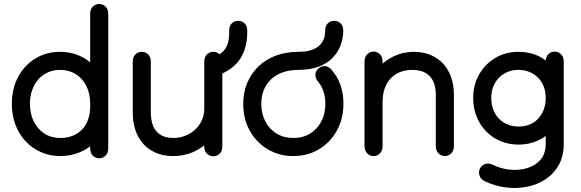

<svg xmlns="http://www.w3.org/2000/svg" viewBox="-20 -766 2893 956"><path d="M519 -696Q519 -721 505.5 -733.5Q492 -746 474 -746Q456 -746 442.5 -733.5Q429 -721 429 -696Q429 -674 429 -655.5Q429 -637 429 -619.5Q429 -602 429 -584Q429 -545 429 -515Q429 -485 429 -457.5Q429 -430 429 -399Q429 -368 429 -329Q429 -290 429 -237Q429 -200 418.5 -170.5Q408 -141 388 -120.5Q368 -100 340.5 -89.5Q313 -79 280 -79Q235 -79 201 -101Q167 -123 148 -161.5Q129 -200 129 -249Q129 -286 140 -317Q151 -348 170.5 -370.5Q190 -393 218 -405.5Q246 -418 279 -418Q323 -418 357 -397Q391 -376 410 -338Q429 -300 429 -251Q429 -236 429 -211.5Q429 -187 429 -163.5Q429 -140 429 -129Q429 -107 429 -82.5Q429 -58 429 -29Q429 -3 442.5 9.5Q456 22 474 22Q492 22 505.5 9Q519 -4 519 -29Q519 -56 519 -79Q519 -102 519 -129Q519 -155 519 -186Q519 -217 519 -251Q519 -308 500.5 -355Q482 -402 449.5 -436.5Q417 -471 373.5 -489.5Q330 -508 279 -508Q211 -508 156.5 -475Q102 -442 70.5 -383.5Q39 -325 39 -249Q39 -192 57 -144.5Q75 -97 108 -62Q141 -27 185 -8Q229 11 280 11Q331 11 374.5 -6.5Q418 -24 450.5 -56.5Q483 -89 501 -134.5Q519 -180 519 -237Q519 -294 519 -334.5Q519 -375 519 -410.5Q519 -446 519 -486.5Q519 -527 519 -584Q519 -609 519 -626Q519 -643 519 -659Q519 -675 519 -696Z M1053 -484Q1030 -473 1024.5 -455Q1019 -437 1026.5 -421Q1034 -405 1051.5 -398Q1069 -391 1091 -402Q1134 -423 1160.5 -453Q1187 -483 1199.5 -523.5Q1212 -564 1211 -613Q1211 -638 1197 -650.5Q1183 -663 1165 -662.5Q1147 -662 1134 -649.5Q1121 -637 1121 -611Q1122 -581 1116 -556.5Q1110 -532 1095 -514.5Q1080 -497 1053 -484ZM731 -458Q731 -483 717.5 -495.5Q704 -508 686 -508Q668 -508 654.5 -495.5Q641 -483 641 -458Q641 -424 641 -379.5Q641 -335 641 -290Q641 -245 641 -207Q641 -138 666.5 -89Q692 -40 737.5 -14.5Q783 11 842 11Q895 11 939.5 -8Q984 -27 1017 -59.5Q1050 -92 1068.5 -134.5Q1087 -177 1087 -224Q1087 -242 1087 -270.5Q1087 -299 1087 -332Q1087 -365 1087 -398Q1087 -431 1087 -458Q1087 -478 1078 -490Q1069 -502 1055.5 -506Q1042 -510 1028.5 -506Q1015 -502 1006 -490Q997 -478 997 -458Q997 -432 997 -394Q997 -356 997 -313Q997 -270 997 -228.5Q997 -187 997 -153Q997 -129 997 -101Q997 -73 997 -38Q997 -13 1010.5 -0.5Q1024 12 1042 12Q1060 12 1073.5 -0.5Q1087 -13 1087 -38Q1087 -60 1087 -76.5Q1087 -93 1087 -111Q1087 -129 1087 -153Q1087 -176 1087 -216Q1087 -256 1087 -302Q1087 -348 1087 -389.5Q1087 -431 1087 -458Q1087 -478 1078 -490Q1069 -502 1055.5 -506Q1042 -510 1028.5 -506Q1015 -502 1006 -490Q997 -478 997 -458Q997 -432 997 -397Q997 -362 997 -327Q997 -292 997 -264Q997 -236 997 -224Q997 -194 985.5 -168Q974 -142 953 -122Q932 -102 903.5 -90.5Q875 -79 842 -79Q806 -79 781 -93.5Q756 -108 743.5 -136.5Q731 -165 731 -207Q731 -253 731 -297Q731 -341 731 -382Q731 -423 731 -458Z M1689 -613Q1689 -638 1675 -650.5Q1661 -663 1643 -662.5Q1625 -662 1612 -649.5Q1599 -637 1599 -611Q1599 -589 1591.5 -570Q1584 -551 1567.5 -537Q1551 -523 1526 -515.5Q1501 -508 1466 -508Q1403 -508 1352 -488.5Q1301 -469 1265 -433.5Q1229 -398 1210 -351Q1191 -304 1191 -249Q1191 -174 1223.5 -115.5Q1256 -57 1312.5 -23Q1369 11 1440 11Q1512 11 1568.5 -23Q1625 -57 1657.5 -116Q1690 -175 1690 -249Q1690 -300 1676 -340.5Q1662 -381 1634 -415Q1618 -435 1599.5 -436.5Q1581 -438 1567 -426.5Q1553 -415 1550.5 -397Q1548 -379 1564 -359Q1577 -344 1584.5 -327Q1592 -310 1596 -291Q1600 -272 1600 -249Q1600 -200 1580 -161.5Q1560 -123 1524 -101Q1488 -79 1440 -79Q1393 -79 1357 -101Q1321 -123 1301 -161.5Q1281 -200 1281 -249Q1281 -287 1293.5 -318Q1306 -349 1330 -371.5Q1354 -394 1388.5 -406Q1423 -418 1466 -418Q1524 -418 1566.5 -434Q1609 -450 1636 -478Q1663 -506 1676 -541Q1689 -576 1689 -613Z M2150 -40Q2150 -15 2163.5 -2Q2177 11 2195 11Q2213 11 2226.5 -2Q2240 -15 2240 -40Q2240 -65 2240 -86Q2240 -107 2240 -128.5Q2240 -150 2240 -175Q2240 -211 2240 -240.5Q2240 -270 2240 -293Q2240 -345 2225 -385Q2210 -425 2183 -452.5Q2156 -480 2119.5 -494Q2083 -508 2040 -508Q1988 -508 1943 -487Q1898 -466 1865 -429.5Q1832 -393 1813.5 -346Q1795 -299 1795 -248Q1795 -223 1795 -195.5Q1795 -168 1795 -141Q1795 -114 1795 -88.5Q1795 -63 1795 -40Q1795 -20 1804 -7.5Q1813 5 1826.5 9Q1840 13 1853.5 9Q1867 5 1876 -7.5Q1885 -20 1885 -40Q1885 -58 1885 -91.5Q1885 -125 1885 -164.5Q1885 -204 1885 -241.5Q1885 -279 1885 -305.5Q1885 -332 1885 -338Q1885 -360 1885 -379Q1885 -398 1885 -417Q1885 -436 1885 -458Q1885 -483 1871.5 -496Q1858 -509 1840 -509Q1822 -509 1808.5 -496Q1795 -483 1795 -458Q1795 -438 1795 -418Q1795 -398 1795 -378Q1795 -358 1795 -338Q1795 -328 1795 -301Q1795 -274 1795 -237.5Q1795 -201 1795 -162.5Q1795 -124 1795 -91.5Q1795 -59 1795 -40Q1795 -20 1804 -7.5Q1813 5 1826.5 9Q1840 13 1853.5 9Q1867 5 1876 -7.5Q1885 -20 1885 -40Q1885 -63 1885 -93.5Q1885 -124 1885 -155Q1885 -186 1885 -213.5Q1885 -241 1885 -258Q1885 -297 1896 -327Q1907 -357 1926.5 -377Q1946 -397 1973 -407.5Q2000 -418 2033 -418Q2071 -418 2097 -404Q2123 -390 2136.5 -362.5Q2150 -335 2150 -293Q2150 -258 2150 -228.5Q2150 -199 2150 -175Q2150 -155 2150 -131.5Q2150 -108 2150 -84.5Q2150 -61 2150 -40Z M2435 55Q2412 44 2394.5 51Q2377 58 2369.5 74Q2362 90 2367.5 108Q2373 126 2395 137Q2446 161 2500.5 167.5Q2555 174 2606 163.5Q2657 153 2698 125.5Q2739 98 2763 54Q2787 10 2787 -49Q2787 -96 2787 -153Q2787 -210 2787 -280Q2787 -346 2757.5 -397.5Q2728 -449 2677 -478.5Q2626 -508 2561 -508Q2498 -508 2447 -478Q2396 -448 2366 -396Q2336 -344 2336 -278Q2336 -228 2353 -185.5Q2370 -143 2401 -111.5Q2432 -80 2473 -63Q2514 -46 2562 -46Q2610 -46 2651 -63Q2692 -80 2722.5 -111Q2753 -142 2770 -184Q2787 -226 2787 -276Q2787 -310 2787 -338.5Q2787 -367 2787 -396Q2787 -425 2787 -458Q2787 -483 2773.5 -496Q2760 -509 2742 -509Q2724 -509 2710.5 -496.5Q2697 -484 2697 -458Q2697 -431 2697 -399Q2697 -367 2697 -335.5Q2697 -304 2697 -276Q2697 -245 2687 -219.5Q2677 -194 2659.5 -175Q2642 -156 2617 -146Q2592 -136 2562 -136Q2532 -136 2507 -146.5Q2482 -157 2464 -175.5Q2446 -194 2436 -220.5Q2426 -247 2426 -278Q2426 -309 2436 -334.5Q2446 -360 2464 -378.5Q2482 -397 2506.5 -407.5Q2531 -418 2561 -418Q2601 -418 2631.5 -400.5Q2662 -383 2679.5 -352Q2697 -321 2697 -280Q2697 -233 2697 -176.5Q2697 -120 2697 -49Q2697 -1 2672 28.5Q2647 58 2606.5 70.5Q2566 83 2521 79Q2476 75 2435 55Z"/></svg>

Font: Tilt Neon
Style: Regular
Weight: 400
Designer: Andy Clymer
Foundry: Andy Clymer
Version: Version 1.000